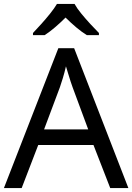

<svg xmlns="http://www.w3.org/2000/svg" viewBox="-20 -1057 679 984"><path d="M545 -93 459 -314H176L91 -93H0L279 -810H360L638 -93ZM352 -610Q349 -618 342 -639Q335 -660 328.5 -682.5Q322 -705 318 -717Q311 -686 302 -656.5Q293 -627 287 -610L206 -394H432ZM362 -1037Q374 -1015 396.5 -987.5Q419 -960 443.5 -933.5Q468 -907 487 -888V-877H425Q399 -893 371 -916.5Q343 -940 316 -967Q289 -940 262 -917Q235 -894 209 -877H149V-888Q168 -908 191.5 -934Q215 -960 237 -987.5Q259 -1015 272 -1037Z"/></svg>

Font: Noto Sans Telugu UI
Style: Regular
Weight: 400
Designer: Jelle Bosma - Monotype Design Team
Foundry: Monotype Imaging Inc.
Version: Version 2.005; ttfautohint (v1.8.4.7-5d5b)